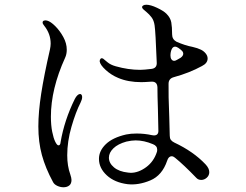

<svg xmlns="http://www.w3.org/2000/svg" viewBox="-20 -775 1040 811"><path d="M416 -527Q420 -524 433.5 -512.5Q447 -501 469 -495Q522 -480 572 -480Q588 -480 620 -484Q644 -487 642 -512Q637 -642 633 -668Q630 -689 620 -702Q610 -715 599.5 -723.5Q589 -732 585 -736Q580 -741 580 -745Q580 -749 585 -752Q590 -755 598 -755Q616 -755 643.5 -742Q671 -729 683 -717Q700 -700 703.5 -680.5Q707 -661 707 -630Q707 -609 725 -599Q761 -583 793 -577Q815 -572 829 -565Q841 -559 849 -549Q857 -539 857 -528Q857 -508 833 -496Q780 -467 714 -449Q692 -443 692 -421Q691 -377 695 -280Q697 -226 697 -202Q697 -191 701.5 -184.5Q706 -178 716 -173Q797 -135 848 -81Q864 -64 864 -48Q864 -34 853.5 -24.5Q843 -15 830 -15Q817 -15 809 -24Q756 -79 719 -109Q712 -115 705 -115Q692 -115 686 -96Q665 -34 615 -13Q565 8 519 3Q464 -4 431 -34.5Q398 -65 398 -104Q398 -138 427 -166Q456 -194 513 -207Q532 -211 557 -211Q591 -211 622 -204Q625 -203 630 -203Q649 -203 649 -222Q649 -244 647 -314Q645 -372 645 -406Q644 -432 618 -430Q590 -428 577 -428Q521 -428 479 -446Q450 -458 426.5 -479.5Q403 -501 401 -516Q401 -523 405 -527Q409 -531 416 -527ZM160 -680Q160 -686 166 -688Q172 -690 179 -688Q194 -684 213.5 -664.5Q233 -645 247.5 -618.5Q262 -592 262 -565Q262 -546 255 -531Q195 -399 195 -282Q195 -246 200.5 -218.5Q206 -191 213.5 -176Q221 -161 227 -161Q235 -161 236 -175Q252 -268 296 -357Q301 -367 307 -372.5Q313 -378 318 -378Q322 -378 324.5 -374.5Q327 -371 327 -365Q327 -355 320 -341Q300 -302 282 -240Q264 -178 264 -119Q264 -74 277 -38Q282 -23 282 -15Q282 1 272.5 8.5Q263 16 248 16Q235 16 222 10Q209 4 204 -6Q172 -65 157 -120Q142 -175 142 -241Q142 -302 154 -379.5Q166 -457 191 -566Q194 -580 194 -591Q194 -632 167 -666Q160 -674 160 -680ZM716 -518Q721 -518 729 -523L743 -531Q754 -539 754 -548Q754 -555 748.5 -560.5Q743 -566 733 -573Q725 -578 720 -578Q710 -578 705 -566.5Q700 -555 700 -540Q700 -530 704.5 -524Q709 -518 716 -518ZM440 -109Q440 -86 461.5 -68Q483 -50 521 -46L532 -45Q565 -45 597.5 -69Q630 -93 643 -134Q644 -137 644 -143Q644 -159 626 -166Q588 -182 553 -182Q536 -182 514 -177Q478 -167 459 -148.5Q440 -130 440 -109Z"/></svg>

Font: Hina Mincho
Style: Regular
Weight: 400
Designer: satsuyako
Foundry: satsuyako
Version: Version 1.100